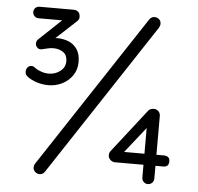

<svg xmlns="http://www.w3.org/2000/svg" viewBox="-51 -756 839 814"><g transform="rotate(5 368.5 -349.5)"><path d="M150 -376Q126 -376 102 -383.5Q78 -391 62 -403Q50 -411 50 -425Q50 -436 56.5 -443.5Q63 -451 74 -451Q79 -451 83.5 -448Q88 -445 95 -440Q101 -436 116 -430.5Q131 -425 148 -425Q176 -425 197 -441.5Q218 -458 218 -484Q218 -509 201 -521.5Q184 -534 158 -534Q147 -534 134.5 -531Q122 -528 109 -525Q98 -523 90.5 -530.5Q83 -538 83 -547Q83 -552 84.5 -556.5Q86 -561 90 -565L196 -665L204 -655H85Q74 -655 67 -662.5Q60 -670 60 -680Q60 -690 67 -697Q74 -704 85 -704H231Q242 -704 249.5 -697Q257 -690 257 -680Q260 -668 250 -658L153 -568L133 -567Q134 -570 148 -574Q162 -578 170 -578Q198 -578 220.5 -568.5Q243 -559 256.5 -538.5Q270 -518 270 -485Q270 -452 253 -427.5Q236 -403 209 -389.5Q182 -376 150 -376ZM147 3Q136 3 127.5 -4.5Q119 -12 119 -24Q119 -32 124 -40L552 -690Q561 -703 574 -703Q585 -703 593.5 -696Q602 -689 602 -676Q602 -669 597 -660L169 -10Q160 3 147 3ZM607 5Q597 5 589.5 -2.5Q582 -10 582 -21V-259L596 -249L486 -110L487 -122H666Q690 -121 690 -99Q690 -75 666 -75H460Q450 -75 441 -83Q432 -91 432 -103Q432 -108 433.5 -112.5Q435 -117 439 -122L581 -304Q585 -310 592 -312.5Q599 -315 605 -315Q617 -315 625 -307Q633 -299 633 -287V-21Q633 -10 625.5 -2.5Q618 5 607 5Z"/></g></svg>

Font: zvoove
Style: Regular
Weight: 400
Designer: Vernon Adams (Nunito) & Andrew Paglinawan (Quicksand)
Foundry: zvoove
Version: Version 3.006